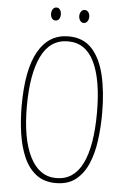

<svg xmlns="http://www.w3.org/2000/svg" viewBox="-59 -904 628 957"><g transform="rotate(5 255.5 -426.0)"><path d="M457 -358Q457 -286 448 -219.5Q439 -153 416.5 -101.5Q394 -50 355.5 -20Q317 10 257 10Q197 10 157.5 -21Q118 -52 95.5 -104.5Q73 -157 63.5 -223Q54 -289 54 -358Q54 -541 106.5 -632.5Q159 -724 257 -724Q331 -724 374.5 -676.5Q418 -629 437.5 -546.5Q457 -464 457 -358ZM80 -358Q80 -195 126 -105Q172 -15 257 -15Q345 -15 388 -103Q431 -191 431 -358Q431 -522 388 -610.5Q345 -699 257 -699Q167 -699 123.5 -609.5Q80 -520 80 -358ZM160 -829Q160 -842 166.5 -852Q173 -862 185 -862Q196 -862 202.5 -852.5Q209 -843 209 -829Q209 -815 202.5 -806Q196 -797 185 -797Q173 -797 166.5 -806.5Q160 -816 160 -829ZM301 -830Q301 -843 308 -852.5Q315 -862 326 -862Q337 -862 344 -853Q351 -844 351 -830Q351 -816 344 -806.5Q337 -797 326 -797Q315 -797 308 -807Q301 -817 301 -830Z"/></g></svg>

Font: Noto Sans ExtraCondensed Thin
Style: Regular
Weight: 100
Width: 2
Designer: Monotype Design Team
Foundry: Monotype Imaging Inc.
Version: Version 2.013; ttfautohint (v1.8.4.7-5d5b)